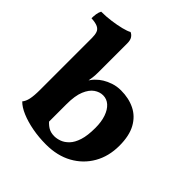

<svg xmlns="http://www.w3.org/2000/svg" viewBox="-196 -854 1000 1000"><g transform="rotate(45 304.0 -354.0)"><path d="M215 -99.2Q232 -77 251.3 -64.5Q270.6 -52 298.4 -52Q317 -52 337.9 -59.6Q358.8 -67.2 377.6 -86.7Q396.4 -106.2 407.9 -141.8Q419.4 -177.4 419.4 -234.4Q419.4 -279.2 407.9 -312.5Q396.4 -345.8 375.8 -364.4Q355.2 -383 327.8 -383Q302.6 -383 279.3 -366.9Q256 -350.8 240.7 -314.2Q225.4 -277.6 225.4 -215.4V-69ZM298.2 9Q245.6 9 197.4 0Q149.2 -9 111 -25.1Q72.8 -41.2 52.2 -62.6Q64.4 -76.8 69.9 -101.9Q75.4 -127 75.4 -171V-553.4Q75.4 -576.4 70 -591.5Q64.6 -606.6 48.6 -614.3Q32.6 -622 1 -623.8Q1 -639.6 3.3 -655.2Q5.6 -670.8 12.4 -683.6Q48.4 -683.6 85 -688.6Q121.6 -693.6 151.4 -701.1Q181.2 -708.6 195.6 -717Q208.8 -711.6 217.1 -698.7Q225.4 -685.8 225.4 -662.6V-454.4Q225.4 -426.8 223.1 -410.4Q220.8 -394 217.6 -375.2L207.6 -302.4L185 -318.4Q201.6 -358.2 216.2 -380.3Q230.8 -402.4 244.2 -414Q255.6 -426 274.8 -437.9Q294 -449.8 320 -458.4Q346 -467 375.8 -467Q433.2 -467 477.9 -445Q522.6 -423 548.1 -376.7Q573.6 -330.4 573.6 -257Q573.6 -179.2 539.3 -119.3Q505 -59.4 443.3 -25.2Q381.6 9 298.2 9Z"/></g></svg>

Font: Vollkorn
Style: Regular
Weight: 400
Designer: Friedrich Althausen
Foundry: Friedrich Althausen
Version: Version 4.104